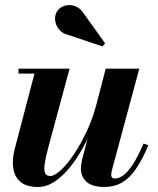

<svg xmlns="http://www.w3.org/2000/svg" viewBox="-20 -733 628 763"><path d="M130.5 10Q86 10 62 -9.8Q38 -29.5 32.8 -63.8Q27.5 -98 38.5 -141L117 -440.5H53.5V-460H256.5L172 -147.5Q161.5 -108.5 157.8 -83.2Q154 -58 159 -45.8Q164 -33.5 180 -33.5Q196.5 -33.5 221.8 -56.8Q247 -80 274.2 -120.5Q301.5 -161 326 -214Q350.5 -267 365.5 -327H381Q370 -283.5 351.8 -236.5Q333.5 -189.5 309.5 -145.8Q285.5 -102 256.8 -66.8Q228 -31.5 196.2 -10.8Q164.5 10 130.5 10ZM395 10Q346.5 10 324 -10.5Q301.5 -31 301.5 -62Q301.5 -70 302.8 -79.8Q304 -89.5 306 -97.5L400 -460H533.5L424.5 -56Q423.5 -51.5 422.8 -47Q422 -42.5 422 -38.5Q422 -23.5 436 -23.5Q452 -23.5 469.5 -35.8Q487 -48 507 -78.2Q527 -108.5 550.5 -162.5L569.5 -156Q545.5 -98.5 520.2 -61.8Q495 -25 464.5 -7.5Q434 10 395 10ZM387.5 -548.5 252 -594Q228 -599.5 214.5 -616.2Q201 -633 199 -653Q197 -673 207.5 -689Q214.5 -699.5 227 -706Q239.5 -712.5 255 -712.8Q270.5 -713 285.5 -705.5Q300.5 -698 312 -680.5L397.5 -561Z"/></svg>

Font: Bodoni Moda 11pt
Style: Bold Italic
Weight: 700
Italic angle: -13°
Designer: Owen Earl
Foundry: indestructible type
Version: Version 2.004